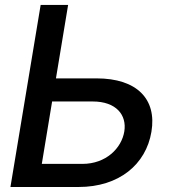

<svg xmlns="http://www.w3.org/2000/svg" viewBox="-20 -747 687 767"><path d="M365.8 -433.9H203.5L252.1 -727.3H142.4L21.7 0H294C455.6 0 563.2 -90.2 584.9 -220.5C606.9 -350.5 527.7 -433.9 365.8 -433.9ZM147 -92.3 188.2 -341.6H350.5C444.2 -341.6 487.2 -287.6 476.6 -221.9C465.6 -154.5 403.1 -92.3 309.3 -92.3Z"/></svg>

Font: Magic Ui Pro Medium
Style: Italic
Weight: 500
Italic angle: -9.39999°
Designer: Stefan Endress, Andreas Faust
Version: Version 1.000;FEAKit 1.0